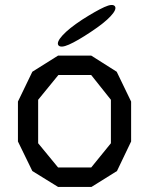

<svg xmlns="http://www.w3.org/2000/svg" viewBox="-20 -730 590 760"><path d="M210 10 108 -53 51 -170V-328L108 -446L210 -510H341L442 -446L499 -328V-170L443 -53L342 10ZM341 -67 419 -163V-335L341 -433H211L131 -335V-163L210 -67ZM305 -652Q360 -687 393 -702Q426 -717 435 -705Q443 -693 418 -666Q393 -639 340 -604Q286 -568 253 -553.5Q220 -539 211 -551Q203 -563 227.5 -590Q252 -617 305 -652Z"/></svg>

Font: Syne Mono
Style: Regular
Weight: 400
Monospace: yes
Designer: Lucas Descroix
Foundry: Bonjour Monde
Version: Version 2.000; ttfautohint (v1.8.3)